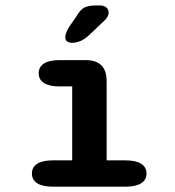

<svg xmlns="http://www.w3.org/2000/svg" viewBox="-20 -702 659 722"><path d="M179 0Q140 0 120 -12.8Q100 -25.5 100 -49.5Q100 -73.5 120 -86.2Q140 -99 179 -99H251.5V-377H204Q165.5 -377 145.5 -389.8Q125.5 -402.5 125.5 -426.5Q125.5 -450.5 145.5 -463.2Q165.5 -476 204 -476H301.5Q381 -476 381 -397V-99H452Q490.5 -99 510.8 -86.2Q531 -73.5 531 -49.5Q531 -25.5 510.8 -12.8Q490.5 0 452 0ZM250.5 -541Q241.5 -541 233.5 -545.5Q225.5 -550 225.5 -562.5Q225.5 -576.5 240 -601L265.5 -637.5Q281.5 -665.5 297 -673.5Q312.5 -681.5 341.5 -681.5H356Q371.5 -681.5 380 -673.8Q388.5 -666 388.5 -654.5Q388.5 -638 369 -621L313 -568Q295 -552 279.5 -546.5Q264 -541 250.5 -541Z"/></svg>

Font: Sono ExtraLight Monospace SemiBold
Style: Regular
Weight: 600
Version: Version 2.112